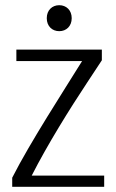

<svg xmlns="http://www.w3.org/2000/svg" viewBox="-20 -719 447 739"><path d="M381 0V-43H102C163 -163 249 -301 316 -402L372 -487V-528H43V-484H296C226 -371 96 -171 27 -35V0ZM160 -649C160 -618 181 -599 208 -599C235 -599 256 -618 256 -649C256 -680 235 -699 208 -699C181 -699 160 -680 160 -649Z"/></svg>

Font: Repo Light
Style: Regular
Weight: 300
Designer: Stefan Peev
Foundry: Context Ltd
Version: Version 001.502